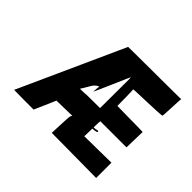

<svg xmlns="http://www.w3.org/2000/svg" viewBox="-142 -885 1074 1074"><g transform="rotate(45 395.5 -348.0)"><path d="M459 -183C458 -169 455 -152 455 -140C454 -127 464 -118 477 -121C491 -125 508 -132 525 -133C530 -133 541 -130 544 -132C555 -140 529 -142 524 -142C514 -141 509 -140 498 -137C488 -134 462 -121 464 -139C464 -151 467 -166 468 -180C476 -182 471 -191 469 -193V-195V-200C472 -199 474 -200 476 -201C487 -206 549 -201 544 -215C542 -222 533 -216 525 -215C508 -213 483 -215 470 -209C472 -229 472 -257 476 -274V-278C495 -284 521 -287 543 -288C549 -288 549 -297 543 -297C521 -294 490 -295 472 -286C467 -286 457 -280 453 -278C438 -273 429 -255 420 -242C418 -239 414 -233 410 -225C399 -205 386 -186 374 -166C370 -159 367 -31 366 -27C366 -26 720 -25 720 -24V-145C720 -144 507 -143 508 -142C509 -141 510 -265 512 -265H719C720 -265 721 -389 722 -390C723 -391 519 -392 519 -393C519 -395 518 -520 516 -521C517 -524 732 -527 736 -533C739 -538 742 -667 745 -672C747 -671 327 -670 328 -669L47 -48C48 -47 201 -47 202 -47C203 -47 256 -172 257 -173C258 -174 403 -175 403 -176C403 -178 402 -179 400 -180H412C426 -180 445 -181 459 -183ZM459 -316C456 -316 357 -315 353 -315C342 -314 327 -313 316 -313H304H303C307 -319 310 -324 312 -327C329 -352 340 -388 371 -398C369 -387 368 -368 367 -355C367 -347 460 -566 459 -560C458 -554 460 -549 460 -546C460 -545 459 -317 459 -316Z"/></g></svg>

Font: Hussar Wojna
Style: 3
Weight: 400
Designer: Robert Jablonski
Foundry: Cannot Into Space Fonts
Version: Version 1.01